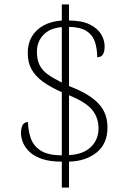

<svg xmlns="http://www.w3.org/2000/svg" viewBox="-20 -780 599 879"><path d="M263 -40Q208 -40 172 -52.5Q136 -65 115 -85Q94 -105 85 -128Q76 -151 76 -170Q76 -187 79.5 -198Q83 -209 90 -215Q97 -221 108 -221Q109 -182 121 -147Q133 -112 166.5 -90.5Q200 -69 263 -69V-358Q211 -381 176.5 -406Q142 -431 124.5 -462.5Q107 -494 107 -538Q107 -581 126 -613Q145 -645 180.5 -664Q216 -683 263 -686V-760H296V-686Q354 -686 390 -668.5Q426 -651 442.5 -624Q459 -597 459 -568Q459 -542 450.5 -530Q442 -518 425 -518Q425 -557 414.5 -588.5Q404 -620 376 -638Q348 -656 296 -657V-386Q346 -367 379.5 -346.5Q413 -326 433.5 -303Q454 -280 463 -253.5Q472 -227 472 -196Q472 -122 422.5 -82Q373 -42 296 -40V79H263ZM296 -70Q361 -73 396 -107Q431 -141 431 -192Q431 -241 402.5 -276.5Q374 -312 296 -344ZM263 -656Q207 -651 178 -619.5Q149 -588 149 -544Q149 -506 161.5 -481.5Q174 -457 199.5 -439Q225 -421 263 -402Z"/></svg>

Font: Noto Serif Kannada ExtraLight
Style: Regular
Weight: 250
Version: Version 2.003